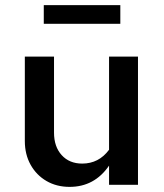

<svg xmlns="http://www.w3.org/2000/svg" viewBox="-20 -722 640 750"><path d="M252 8Q201 8 161.5 -15Q122 -38 99.5 -78.5Q77 -119 77 -171V-501H191V-204Q191 -149 221 -116Q251 -83 301 -83Q366 -83 406 -137V-501H519V0H406V-75Q349 8 252 8ZM151 -629V-702H450V-629Z"/></svg>

Font: Red Hat Mono Medium
Style: Regular
Weight: 500
Monospace: yes
Designer: Pentagram, MCKL
Foundry: Pentagram, MCKL
Version: Version 1.023; ttfautohint (v1.8.3)